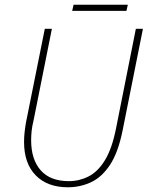

<svg xmlns="http://www.w3.org/2000/svg" viewBox="-20 -782 634 814"><path d="M268 12Q181 12 131.5 -38.5Q82 -89 82 -180Q82 -200 84 -219Q86 -238 90 -262L170 -660H200L122 -270Q116 -246 114 -226Q112 -206 112 -188Q112 -106 152.5 -60Q193 -14 272 -14Q316 -14 355.5 -34Q395 -54 425 -103Q455 -152 472 -238L556 -660H586L500 -230Q481 -135 446 -82.5Q411 -30 365 -9Q319 12 268 12ZM286 -736 292 -762H522L516 -736Z"/></svg>

Font: Source Sans Variable
Style: Italic
Weight: 200
Italic angle: -11°
Designer: Paul D. Hunt
Foundry: Adobe Systems Incorporated
Version: Version 3.006;hotconv 1.0.111;makeotfexe 2.5.65597